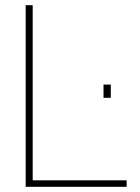

<svg xmlns="http://www.w3.org/2000/svg" viewBox="-20 -702 540 740"><path d="M79 18V-682H106V-7H468V18ZM379 -325V-376H407V-325Z"/></svg>

Font: LINE Seed Sans KR Thin
Style: Regular
Weight: 250
Designer: LINE BX Design & Sandoll Inc & Dalton Maag Ltd
Foundry: Sandoll Inc.
Version: Version 1.000